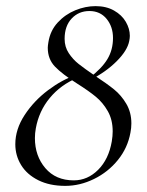

<svg xmlns="http://www.w3.org/2000/svg" viewBox="-20 -594 480 627"><path d="M30 -123Q30 -172 60.5 -218.5Q91 -265 137 -299.5Q183 -334 228 -349L233 -340Q178 -317 142.5 -274Q107 -231 97 -175Q94 -159 94 -143Q94 -85 128 -45Q162 -5 221 -5Q266 -5 300.5 -39.5Q335 -74 345 -132Q348 -150 348 -165Q348 -203 332 -231Q316 -259 293 -278Q270 -297 232 -321Q183 -352 159.5 -376.5Q136 -401 136 -438Q136 -444 138 -456Q144 -494 168.5 -520.5Q193 -547 226 -560.5Q259 -574 292 -574Q327 -574 352.5 -559.5Q378 -545 391 -522.5Q404 -500 404 -477Q404 -470 402 -460Q396 -429 361 -394Q326 -359 275 -333L271 -339Q312 -370 330.5 -400.5Q349 -431 349 -470Q349 -507 328 -532.5Q307 -558 272 -558Q237 -558 214 -533.5Q191 -509 191 -467Q191 -441 204.5 -420.5Q218 -400 237 -385Q256 -370 291 -346Q329 -321 352.5 -302Q376 -283 392.5 -255Q409 -227 409 -191Q409 -176 406 -161Q397 -111 365 -71.5Q333 -32 287 -9.5Q241 13 193 13Q142 13 105 -5.5Q68 -24 49 -55Q30 -86 30 -123Z"/></svg>

Font: Cormorant Garamond
Style: Italic
Weight: 400
Italic angle: -10°
Designer: Christian Thalmann (Catharsis Fonts)
Foundry: Catharsis Fonts
Version: Version 4.000